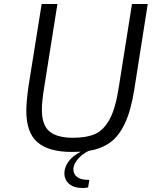

<svg xmlns="http://www.w3.org/2000/svg" viewBox="-20 -756 761 963"><path d="M721 -736 654 -310Q637 -201 606 -136Q575 -71 530.5 -40Q486 -9 424 1Q387 20 367.5 45.5Q348 71 348 92Q348 118 367 132Q386 146 422 146H428L422 184Q410 187 396 187Q351 187 327 166.5Q303 146 303 113Q303 83 323.5 54.5Q344 26 385 5Q370 6 339 6Q225 6 168.5 -42Q112 -90 112 -200Q112 -249 124 -330L189 -736H268L202 -320Q190 -248 190 -205Q190 -129 228 -97Q266 -65 346 -65Q414 -65 457 -84Q500 -103 530 -158Q560 -213 576 -320L642 -736Z"/></svg>

Font: Exo
Style: Italic
Weight: 400
Italic angle: -9°
Designer: Natanael Gama
Foundry: Natanael Gama
Version: Version 1.500; ttfautohint (v1.6)